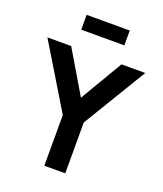

<svg xmlns="http://www.w3.org/2000/svg" viewBox="-169 -1067 999 1176"><g transform="rotate(20 330.0 -478.5)"><path d="M262.2 -330.2 11 -745H166L358 -421.2H302.8L493.8 -745H648.8L398.5 -331V0H262.2ZM189.5 -957H470.5V-860.2H189.5Z"/></g></svg>

Font: Trafiko Sans Variable
Style: Regular
Weight: 400
Designer: Gumpita Rahayu / Trafiko
Foundry: Tokotype / Trafiko
Version: Version 0.001;FEAKit 1.0